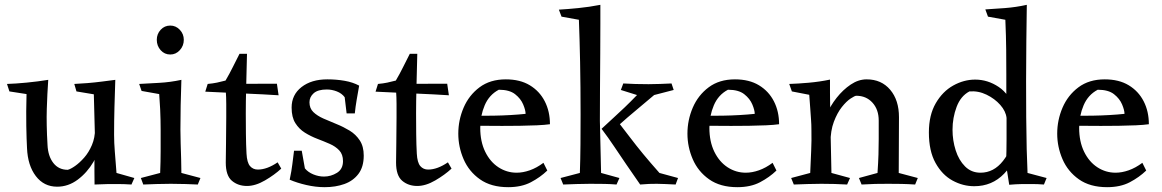

<svg xmlns="http://www.w3.org/2000/svg" viewBox="-20 -765 4816 796"><path d="M217 9Q162 9 128.5 -35Q95 -79 92 -151Q90 -186 89 -242.5Q88 -299 90 -375L19 -386L9 -417Q44 -418 90.5 -422.5Q137 -427 180 -434Q176 -377 174 -313.5Q172 -250 177 -164Q179 -118 201 -89.5Q223 -61 261 -61Q273 -64 291.5 -77Q310 -90 329 -111.5Q348 -133 361 -163.5Q374 -194 374 -231L400 -188Q394 -139 367.5 -94Q341 -49 302 -20Q263 9 217 9ZM372 0Q372 -34 371.5 -53.5Q371 -73 371.5 -92.5Q372 -112 375 -145L369 -374L297 -386L288 -417Q312 -418 342.5 -420.5Q373 -423 404 -427Q435 -431 458 -434Q456 -378 454.5 -320.5Q453 -263 453 -207Q453 -173 456 -137Q459 -101 463 -48L537 -27L525 0Q508 -1 495.5 -1.5Q483 -2 468.5 -2Q454 -2 430 -2Q416 -2 401 -1Q386 0 372 0Z M732 -434Q730 -377 729 -328Q728 -279 728 -228Q728 -204 729 -171Q730 -138 731 -105.5Q732 -73 732 -48L811 -27L800 0Q774 -1 749.5 -2Q725 -3 688 -3Q653 -3 628.5 -2Q604 -1 574 0L564 -27L644 -48Q646 -97 646 -139.5Q646 -182 646 -226Q646 -249 645.5 -268.5Q645 -288 644 -312.5Q643 -337 640 -375L567 -388L557 -417Q592 -419 639 -421.5Q686 -424 732 -434ZM686 -539Q662 -539 646 -557Q630 -575 630 -600Q630 -624 646 -641.5Q662 -659 686 -659Q709 -659 725.5 -641.5Q742 -624 742 -600Q742 -575 725.5 -557Q709 -539 686 -539Z M1004 -542Q1002 -457 1000.5 -400Q999 -343 999 -295Q999 -257 999.5 -210.5Q1000 -164 1002 -128Q1004 -91 1016.5 -76.5Q1029 -62 1049 -62Q1087 -62 1131 -92L1146 -66Q1118 -40 1078.5 -17Q1039 6 1004 6Q967 6 941.5 -15.5Q916 -37 916 -91Q916 -121 917 -169Q918 -217 918 -278Q918 -306 918 -333.5Q918 -361 916 -389Q915 -400 903.5 -403.5Q892 -407 877.5 -407.5Q863 -408 852 -409Q841 -410 841 -417Q863 -419 879.5 -422.5Q896 -426 915 -431Q932 -460 944.5 -485.5Q957 -511 973 -542ZM1128 -418 1135 -370Q1074 -374 1001.5 -377Q929 -380 831 -385L841 -417Z M1181 -20Q1189 -58 1192 -84Q1195 -110 1199 -140H1231L1244 -67Q1257 -51 1279 -42Q1301 -33 1323 -33Q1352 -33 1377 -48.5Q1402 -64 1402 -97Q1402 -125 1386.5 -141.5Q1371 -158 1347 -168.5Q1323 -179 1295.5 -189.5Q1268 -200 1244 -215Q1220 -230 1204.5 -254.5Q1189 -279 1189 -319Q1189 -372 1230 -404Q1271 -436 1337 -436Q1375 -436 1409 -430Q1443 -424 1469 -410Q1463 -376 1458.5 -350Q1454 -324 1451 -295H1417L1409 -362Q1397 -378 1376.5 -386Q1356 -394 1335 -394Q1298 -394 1280.5 -378.5Q1263 -363 1263 -341Q1263 -316 1279 -300.5Q1295 -285 1321 -273.5Q1347 -262 1375.5 -250.5Q1404 -239 1429.5 -223.5Q1455 -208 1471.5 -183Q1488 -158 1488 -120Q1488 -73 1466 -44Q1444 -15 1407.5 -2Q1371 11 1326 11Q1289 11 1250 2Q1211 -7 1181 -20Z M1710 -542Q1708 -457 1706.5 -400Q1705 -343 1705 -295Q1705 -257 1705.5 -210.5Q1706 -164 1708 -128Q1710 -91 1722.5 -76.5Q1735 -62 1755 -62Q1793 -62 1837 -92L1852 -66Q1824 -40 1784.5 -17Q1745 6 1710 6Q1673 6 1647.5 -15.5Q1622 -37 1622 -91Q1622 -121 1623 -169Q1624 -217 1624 -278Q1624 -306 1624 -333.5Q1624 -361 1622 -389Q1621 -400 1609.5 -403.5Q1598 -407 1583.5 -407.5Q1569 -408 1558 -409Q1547 -410 1547 -417Q1569 -419 1585.5 -422.5Q1602 -426 1621 -431Q1638 -460 1650.5 -485.5Q1663 -511 1679 -542ZM1834 -418 1841 -370Q1780 -374 1707.5 -377Q1635 -380 1537 -385L1547 -417Z M2077 -436Q2136 -436 2176.5 -411.5Q2217 -387 2238.5 -345Q2260 -303 2260 -250Q2239 -247 2206 -245.5Q2173 -244 2135 -243.5Q2097 -243 2061 -243Q2013 -243 1978 -243.5Q1943 -244 1944 -244V-285Q1949 -285 1972 -285Q1995 -285 2028 -285.5Q2061 -286 2096 -288Q2131 -290 2159 -293Q2159 -308 2149 -332Q2139 -356 2115.5 -374.5Q2092 -393 2048 -393Q2008 -372 1989.5 -328.5Q1971 -285 1971 -235Q1971 -178 1991.5 -136Q2012 -94 2046.5 -71.5Q2081 -49 2122 -49Q2148 -49 2176.5 -59Q2205 -69 2233 -90L2249 -58Q2220 -30 2181 -9.5Q2142 11 2087 11Q2016 11 1970 -21.5Q1924 -54 1902 -105Q1880 -156 1880 -211Q1880 -267 1902 -318.5Q1924 -370 1968 -403Q2012 -436 2077 -436Z M2469 -745Q2469 -720 2469 -665Q2469 -610 2468.5 -540Q2468 -470 2467.5 -397.5Q2467 -325 2467 -264L2472 -48L2548 -27L2536 0Q2511 -2 2486.5 -2.5Q2462 -3 2427 -3Q2396 -3 2370.5 -2Q2345 -1 2315 0L2304 -27L2384 -48Q2386 -104 2386.5 -165.5Q2387 -227 2387 -290Q2387 -407 2385 -507.5Q2383 -608 2380 -683L2308 -696L2297 -725Q2332 -727 2377.5 -731.5Q2423 -736 2469 -745ZM2474 -231Q2504 -259 2526 -279Q2548 -299 2570 -320Q2592 -341 2621 -371L2554 -392L2564 -419Q2612 -416 2669 -416Q2695 -416 2716.5 -417Q2738 -418 2764 -419L2773 -392L2692 -371Q2654 -339 2629 -318Q2604 -297 2581 -277.5Q2558 -258 2526 -229L2530 -276Q2565 -231 2591.5 -196Q2618 -161 2646.5 -126.5Q2675 -92 2714 -48L2791 -27L2781 0Q2755 -1 2737.5 -2Q2720 -3 2703 -3Q2687 -3 2671.5 -2.5Q2656 -2 2634 0Q2602 -46 2576 -84Q2550 -122 2526 -158Q2502 -194 2474 -231Z M3027 -436Q3086 -436 3126.5 -411.5Q3167 -387 3188.5 -345Q3210 -303 3210 -250Q3189 -247 3156 -245.5Q3123 -244 3085 -243.5Q3047 -243 3011 -243Q2963 -243 2928 -243.5Q2893 -244 2894 -244V-285Q2899 -285 2922 -285Q2945 -285 2978 -285.5Q3011 -286 3046 -288Q3081 -290 3109 -293Q3109 -308 3099 -332Q3089 -356 3065.5 -374.5Q3042 -393 2998 -393Q2958 -372 2939.5 -328.5Q2921 -285 2921 -235Q2921 -178 2941.5 -136Q2962 -94 2996.5 -71.5Q3031 -49 3072 -49Q3098 -49 3126.5 -59Q3155 -69 3183 -90L3199 -58Q3170 -30 3131 -9.5Q3092 11 3037 11Q2966 11 2920 -21.5Q2874 -54 2852 -105Q2830 -156 2830 -211Q2830 -267 2852 -318.5Q2874 -370 2918 -403Q2962 -436 3027 -436Z M3573 -436Q3634 -436 3670.5 -393Q3707 -350 3707 -279Q3707 -215 3706.5 -163.5Q3706 -112 3706 -48L3785 -27L3774 0Q3743 -2 3717 -2.5Q3691 -3 3662 -3Q3633 -3 3608.5 -2.5Q3584 -2 3552 0L3541 -27L3618 -48Q3621 -92 3622 -124.5Q3623 -157 3623 -189.5Q3623 -222 3623 -265Q3623 -311 3597 -339.5Q3571 -368 3530 -368Q3524 -368 3506.5 -356.5Q3489 -345 3470 -321Q3451 -297 3437 -260Q3423 -223 3423 -172L3388 -216Q3390 -249 3406 -287.5Q3422 -326 3448.5 -359.5Q3475 -393 3507 -414.5Q3539 -436 3573 -436ZM3421 -435Q3421 -401 3421 -380Q3421 -359 3421.5 -339Q3422 -319 3422 -289L3427 -48L3504 -27L3492 0Q3441 -3 3385 -3Q3354 -3 3328 -2Q3302 -1 3271 0L3260 -27L3339 -48Q3341 -97 3343 -139.5Q3345 -182 3344 -226Q3344 -249 3342.5 -268Q3341 -287 3339.5 -311Q3338 -335 3335 -372L3263 -386L3252 -417Q3287 -418 3332.5 -422Q3378 -426 3421 -435Z M4237 -745Q4236 -670 4235 -593Q4234 -516 4234 -429Q4234 -352 4234.5 -279.5Q4235 -207 4236.5 -147.5Q4238 -88 4240 -48L4319 -27L4308 0Q4281 -2 4260 -2Q4239 -2 4219 -2Q4205 -2 4191.5 -1Q4178 0 4164 1Q4161 -22 4157 -44Q4153 -66 4151 -88Q4153 -139 4153 -188.5Q4153 -238 4153 -288Q4153 -306 4152.5 -325.5Q4152 -345 4152 -366Q4152 -412 4152 -458Q4152 -504 4151.5 -558.5Q4151 -613 4148 -683L4076 -696L4065 -726Q4100 -728 4146 -731.5Q4192 -735 4237 -745ZM4023 -435Q4075 -435 4120.5 -404.5Q4166 -374 4185 -311L4153 -276Q4150 -304 4127 -330Q4104 -356 4070 -372.5Q4036 -389 3999 -386Q3963 -367 3946 -322Q3929 -277 3929 -227Q3929 -183 3942 -142Q3955 -101 3981 -75Q4007 -49 4045 -49Q4100 -49 4138.5 -98Q4177 -147 4194 -228L4215 -181Q4193 -97 4143 -45Q4093 7 4019 7Q3972 7 3929 -16.5Q3886 -40 3858.5 -89.5Q3831 -139 3831 -216Q3831 -288 3859.5 -337Q3888 -386 3932 -410.5Q3976 -435 4023 -435Z M4560 -436Q4619 -436 4659.5 -411.5Q4700 -387 4721.5 -345Q4743 -303 4743 -250Q4722 -247 4689 -245.5Q4656 -244 4618 -243.5Q4580 -243 4544 -243Q4496 -243 4461 -243.5Q4426 -244 4427 -244V-285Q4432 -285 4455 -285Q4478 -285 4511 -285.5Q4544 -286 4579 -288Q4614 -290 4642 -293Q4642 -308 4632 -332Q4622 -356 4598.5 -374.5Q4575 -393 4531 -393Q4491 -372 4472.5 -328.5Q4454 -285 4454 -235Q4454 -178 4474.5 -136Q4495 -94 4529.5 -71.5Q4564 -49 4605 -49Q4631 -49 4659.5 -59Q4688 -69 4716 -90L4732 -58Q4703 -30 4664 -9.5Q4625 11 4570 11Q4499 11 4453 -21.5Q4407 -54 4385 -105Q4363 -156 4363 -211Q4363 -267 4385 -318.5Q4407 -370 4451 -403Q4495 -436 4560 -436Z"/></svg>

Font: Ruwudu
Style: Regular
Weight: 400
Designer: Becca Hirsbrunner Spalinger
Foundry: SIL International
Version: Version 3.000